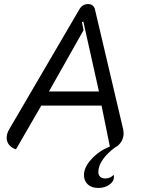

<svg xmlns="http://www.w3.org/2000/svg" viewBox="-20 -729 713 949"><path d="M466 121Q466 136 475 144.5Q484 153 500 153Q525 153 542 135Q544 143 543 149Q542 169 519.5 184.5Q497 200 466 200Q433 200 414 182.5Q395 165 395 136Q395 98 432 57.5Q469 17 523 -5L482 -207H184L59 9Q37 2 25 -13Q13 -28 13 -48Q13 -68 25 -89L373 -684Q388 -709 416 -709Q429 -709 437.5 -702Q446 -695 449 -684L589 -89Q591 -77 591 -71Q591 -48 580 -29.5Q569 -11 550 -1Q511 27 488.5 59Q466 91 466 121ZM469 -277 392 -622 385 -620 393 -580 222 -277Z"/></svg>

Font: K2D Light
Style: Italic
Weight: 300
Italic angle: -10°
Designer: Katatrad Aksorn Co.,Ltd.
Foundry: Cadson Demak Co.,Ltd.
Version: Version 1.000; ttfautohint (v1.6)